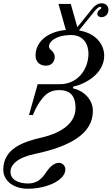

<svg xmlns="http://www.w3.org/2000/svg" viewBox="-48 -912 682 1172"><path d="M-28 124C-28 193 37 240 120 240C246 240 351 184 351 123C351 97 331 82 311 82C277 82 249 116 229 146C205 182 175 208 124 208C62 208 16 184 16 137C16 94 58 50 163 28C377 -17 519 -94 519 -235C519 -311 454 -362 397 -373L399 -383C473 -399 588 -462 588 -572C588 -641 537 -710 434 -726L532 -847C545 -862 555 -870 564 -870C567 -870 570 -869 570 -864C570 -860 567 -857 561 -853C555 -849 546 -842 546 -828C546 -814 559 -807 571 -807C593 -807 614 -824 614 -852C614 -876 596 -892 573 -892C548 -892 530 -877 515 -859L424 -746L384 -888H309L354 -729C240 -719 169 -655 169 -573C169 -534 196 -511 232 -511C272 -511 286 -542 286 -563C286 -584 274 -598 264 -606C257 -612 251 -618 251 -630C251 -655 289 -698 387 -698C459 -698 492 -645 492 -584C492 -498 434 -398 316 -398H182L129 -210H153C153 -210 173 -266 211 -312C234 -340 262 -362 313 -362C397 -362 413 -307 413 -252C413 -164 334 -102 204 -72C93 -46 -28 -5 -28 124Z"/></svg>

Font: Old Standard
Style: Italic
Weight: 400
Italic angle: -15.2°
Designer: Alexey Kryukov <alexios@thessalonica.org.ru>
Version: Version 2.0